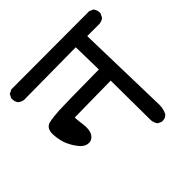

<svg xmlns="http://www.w3.org/2000/svg" viewBox="-148 -694 831 831"><g transform="rotate(-45 267.0 -278.5)"><path d="M388.2 1.5 373.5 -5.4 372.1 -6.3 371.1 -7.8Q366.7 -14.6 364.3 -21.7Q361.8 -28.8 361.3 -35.6V-36.1L359.4 -280.3L136.2 -277.3Q136.7 -267.1 137.7 -257.6Q138.7 -248 140.1 -238.8Q143.6 -216.8 141.6 -198.2Q139.2 -177.7 126.5 -165.5Q113.3 -152.8 93.8 -156.7Q84 -158.7 75.2 -165Q66.4 -171.4 58.6 -181.6Q43 -201.2 31.2 -228Q27.3 -237.3 24.7 -247.6Q22 -257.8 20.3 -268.8Q18.6 -279.8 18.1 -292Q16.6 -331.5 46.4 -338.9Q72.3 -344.7 111.3 -346.7Q149.4 -348.6 357.4 -350.6L354.5 -489.3L36.1 -486.3H35.6H35.2Q21 -488.8 11.2 -496.6H10.7L10.3 -497.1Q0 -509.8 1 -529.8V-530.8L1.5 -532.2L9.3 -546.9L10.3 -548.3L12.2 -549.3L27.8 -557.1L28.8 -557.6H30.3L504.9 -558.6H505.9L507.3 -558.1L522.9 -551.3L524.4 -550.8L525.4 -549.3Q535.2 -536.1 534.2 -518.1V-517.1L533.7 -516.1L525.9 -500.5L524.9 -499L523.9 -498Q518.1 -493.7 511.7 -491.2Q505.4 -488.8 498.5 -488.3H498H423.8L434.6 -57.6Q434.6 -31.7 423.3 -9.8L422.9 -9.3L421.9 -8.8Q409.2 4.4 390.1 2H389.2Z"/></g></svg>

Font: NaikaiFont
Style: SemiBold
Weight: 600
Version: Version 1.89